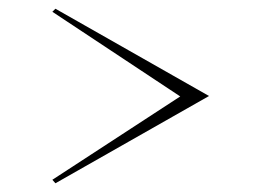

<svg xmlns="http://www.w3.org/2000/svg" viewBox="-20 -520 609 440"><path d="M107 -500 100 -493 393 -299 100 -108 107 -100 459 -300Z"/></svg>

Font: Italiana
Style: Regular
Weight: 400
Designer: Santiago Orozco
Foundry: Santiago Orozco
Version: Version 1.000;PS 001.001;hotconv 1.0.56